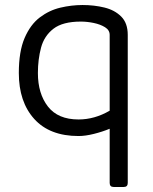

<svg xmlns="http://www.w3.org/2000/svg" viewBox="-20 -528 609 765"><path d="M309 -508Q355 -508 396 -498Q437 -488 463 -462Q489 -436 489 -389V201Q489 217 473 217H433Q417 217 417 201V-15Q388 -3 354 5.5Q320 14 293 14Q178 14 116.5 -54Q55 -122 55 -237Q55 -323 78 -376.5Q101 -430 138.5 -458.5Q176 -487 220.5 -497.5Q265 -508 309 -508ZM302 -442Q230 -442 193 -413.5Q156 -385 143.5 -338Q131 -291 131 -237Q131 -155 171 -103.5Q211 -52 293 -52Q357 -52 417 -87V-389Q417 -408 398.5 -419.5Q380 -431 353.5 -436.5Q327 -442 302 -442Z"/></svg>

Font: Pitagon Sans
Style: Regular
Weight: 400
Designer: Travis Tran
Foundry: Pitagon
Version: Version 1.001; ttfautohint (v1.8.4.7-5d5b);gftools[0.9.26]